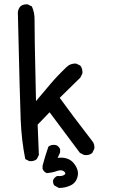

<svg xmlns="http://www.w3.org/2000/svg" viewBox="-20 -759 540 909"><path d="M258.8 130.9 237.3 119.1Q229.5 109.4 231.4 93.8Q237.3 80.1 251 74.2Q274.4 76.2 284.7 68.8Q294.9 61.5 282.7 52.2Q270.5 43 249 50.8Q227.5 58.6 201.2 60.5Q187.5 54.7 181.6 41V25.4Q193.4 -19.5 209 -64.5Q222.7 -76.2 245.1 -72.3Q258.8 -66.4 264.6 -52.7V-37.1L252.9 -11.7Q303.7 -17.6 329.1 13.7Q354.5 44.9 347.7 75.2Q340.8 105.5 315.4 118.2Q290 130.9 258.8 130.9ZM119.1 3.9 99.6 -5.9Q82 -94.7 78.1 -188.5Q74.2 -282.2 64.5 -701.2Q66.4 -716.8 76.2 -728.5Q89.8 -740.2 111.3 -738.3L130.9 -728.5Q144.5 -699.2 143.6 -663.1Q142.6 -627 150.4 -280.3Q183.6 -319.3 216.3 -358.4Q249 -397.5 293.9 -440.4Q313.5 -460 340.8 -458L360.4 -448.2Q372.1 -432.6 370.1 -411.1L360.4 -391.6Q282.2 -315.4 262.7 -295.9Q317.4 -219.7 417 -90.8Q428.7 -77.1 426.8 -55.7L417 -35.2Q401.4 -21.5 377.9 -25.4L358.4 -35.2L214.8 -227.5L158.2 -168.9Q162.1 -67.4 164.1 -25.4L154.3 -5.9Q140.6 5.9 119.1 3.9Z"/></svg>

Font: JasonHandwriting1
Style: Regular
Weight: 400
Version: Version 1.48.20